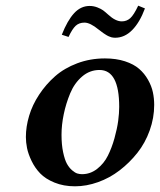

<svg xmlns="http://www.w3.org/2000/svg" viewBox="-20 -651 567 681"><path d="M271 -33.2Q300.3 -33.2 324.5 -52Q348.6 -70.8 362.5 -98.6Q376.5 -126.5 386 -160.6Q395.5 -194.8 399.2 -222.4Q402.8 -250 402.8 -272Q402.8 -402.8 333 -402.8Q298.3 -402.8 271.2 -379.6Q244.1 -356.4 229 -320.1Q213.9 -283.7 206.1 -245.8Q198.2 -208 198.2 -172.9Q198.2 -137.7 203.9 -111.1Q209.5 -84.5 217.3 -70.3Q225.1 -56.2 235.6 -47.1Q246.1 -38.1 254.4 -35.6Q262.7 -33.2 271 -33.2ZM71.8 -165Q71.8 -201.7 83.3 -240.2Q94.7 -278.8 118.7 -315.2Q142.6 -351.6 175.3 -380.4Q208 -409.2 253.9 -426.5Q299.8 -443.8 352.1 -443.8Q392.1 -443.8 423.3 -433.6Q454.6 -423.3 473.6 -406.7Q492.7 -390.1 505.1 -367.9Q517.6 -345.7 522.2 -324Q526.9 -302.2 526.9 -278.8Q526.9 -232.9 511 -188.5Q495.1 -144 467.3 -108.9Q439.5 -73.7 404.1 -46.6Q368.7 -19.5 327.6 -4.9Q286.6 9.8 246.1 9.8Q205.6 9.8 173.3 -3.4Q141.1 -16.6 122.6 -35.9Q104 -55.2 92 -80.1Q80.1 -105 75.9 -125.7Q71.8 -146.5 71.8 -165ZM412.1 -575.2Q429.2 -575.2 441.9 -586.4Q454.6 -597.7 470.2 -630.9L494.1 -621.1Q475.6 -571.3 448.7 -544.2Q421.9 -517.1 388.2 -517.1Q384.8 -517.1 381.6 -517.6Q378.4 -518.1 375.7 -518.6Q373 -519 369.4 -520.8Q365.7 -522.5 363.5 -523.2Q361.3 -523.9 357.7 -526.4Q354 -528.8 352.3 -529.8Q350.6 -530.8 346.4 -533.7Q342.3 -536.6 341.1 -537.6Q339.8 -538.6 335.4 -542Q331.1 -545.4 330.1 -545.9Q299.8 -570.8 279.8 -570.8Q260.7 -570.8 248.5 -559.6Q236.3 -548.3 223.1 -520L199.2 -527.8Q219.2 -578.6 242.9 -604.2Q266.6 -629.9 297.9 -629.9Q312 -629.9 325.2 -624.8Q338.4 -619.6 345.7 -614.3Q353 -608.9 363.8 -599.1Q389.6 -575.2 412.1 -575.2Z"/></svg>

Font: Linux Libertine
Style: Bold Italic
Weight: 700
Italic angle: -11.5°
Designer: Philipp H. Poll
Foundry: Philipp H. Poll
Version: Version 4.0.5